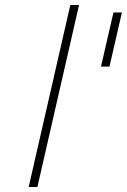

<svg xmlns="http://www.w3.org/2000/svg" viewBox="-20 -750 509 770"><path d="M262 -730H297L130 0H95ZM419 -483H385L435 -700H469Z"/></svg>

Font: Panefresco 1wt
Style: Italic
Weight: 250
Version: Version 1.000